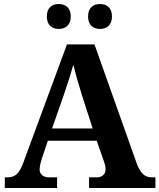

<svg xmlns="http://www.w3.org/2000/svg" viewBox="-20 -935 793 955"><path d="M478 -791C508 -791 537 -808 537 -853C537 -899 508 -915 478 -915C446 -915 418 -899 418 -853C418 -808 446 -791 478 -791ZM272 -791C303 -791 332 -808 332 -853C332 -899 303 -915 272 -915C241 -915 213 -899 213 -853C213 -808 241 -791 272 -791ZM4 0H264V-53H222C199 -53 177 -66 177 -92C177 -108 184 -133 189 -149L218 -235H461L496 -135C500 -124 505 -108 505 -92C505 -64 482 -53 462 -53H423V0H753V-53H735C703 -53 679 -69 659 -125L450 -714H313L96 -126C74 -66 52 -53 16 -53H4ZM239 -296 298 -465C314 -511 333 -570 345 -613C356 -566 374 -505 388 -460L441 -296Z"/></svg>

Font: Noto Nastaliq Urdu
Style: Bold
Weight: 700
Designer: Monotype Design Team (Patrick Giasson: type design, Kamal Mansour: OpenType code, Glenda Bellarosa). Updated by Simon Co
Foundry: Monotype Imaging Inc., Simon Cozens
Version: Version 3.009